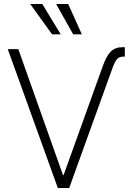

<svg xmlns="http://www.w3.org/2000/svg" viewBox="-20 -957 675 977"><path d="M602.5 -716.8H615.2V-668.9H608.4Q586.9 -668.9 575.9 -656.7Q564.9 -644.5 553.7 -614.3L332 0H274.4L19.5 -707H73.2L300.8 -65.4L303.7 -66.4L502.9 -620.1Q520.5 -670.9 543 -693.8Q565.4 -716.8 602.5 -716.8ZM133.8 -936.5H195.3L289.1 -782.2H245.1ZM265.6 -936.5H327.1L396.5 -782.2H352.5Z"/></svg>

Font: Pretendard GOV ExtraLight
Style: Regular
Weight: 200
Designer: Base glyphs from Inter by Rasmus Andersson; Hangeul glyphs from Noto Sans CJK(Source Han Sans) by Jang Soo-young and Kan
Foundry: Kil Hyung-jin
Version: Version 1.309